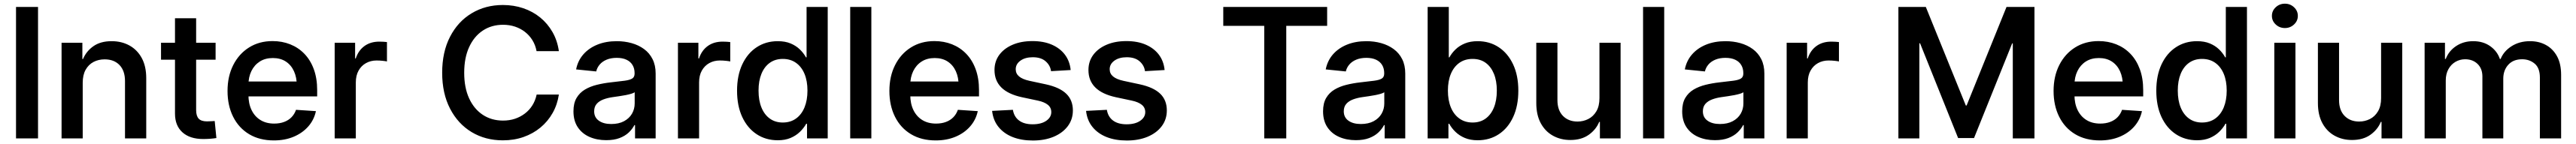

<svg xmlns="http://www.w3.org/2000/svg" viewBox="-20 -766 14217 797"><path d="M189.9 -727.5V0H68.4V-727.5Z M436.5 -307.6V0H319.8V-529.3H434.6V-439L438.5 -439.9Q456.5 -482.9 495.8 -510.5Q535.2 -538.1 596.2 -538.1Q650.9 -538.1 694.1 -514.4Q737.3 -490.7 762.2 -445.1Q787.1 -399.4 787.1 -333V0H669.9V-316.9Q669.9 -374.5 639.6 -406Q609.4 -437.5 557.6 -437.5Q523.4 -437.5 496.1 -423.1Q468.8 -408.7 452.6 -379.9Q436.5 -351.1 436.5 -307.6Z M1169.9 -529.3V-435.5H868.7V-529.3ZM945.8 -665H1062.5V-157.2Q1062.5 -124 1076.7 -109.1Q1090.8 -94.2 1122.6 -94.2Q1132.8 -94.2 1144.3 -95Q1155.8 -95.7 1165 -96.2L1174.3 -2Q1159.2 0.5 1140.1 2Q1121.1 3.4 1101.6 3.4Q1027.8 3.4 986.8 -33.7Q945.8 -70.8 945.8 -137.2Z M1491.7 11.2Q1412.6 11.2 1355.2 -23.2Q1297.9 -57.6 1266.8 -119.6Q1235.8 -181.6 1235.8 -262.7Q1235.8 -343.8 1267.3 -406Q1298.8 -468.3 1354.7 -503.4Q1410.6 -538.6 1484.4 -538.6Q1536.6 -538.6 1581.5 -520.8Q1626.5 -502.9 1659.9 -468.3Q1693.4 -433.6 1711.9 -383.1Q1730.5 -332.5 1730.5 -267.1V-232.4H1289.1V-314.9H1671.4L1618.2 -291Q1618.2 -337.4 1602.5 -371.8Q1586.9 -406.2 1557.4 -425.5Q1527.8 -444.8 1485.8 -444.8Q1443.8 -444.8 1413.8 -425.5Q1383.8 -406.2 1367.4 -372.6Q1351.1 -338.9 1351.1 -295.4V-242.2Q1351.1 -192.9 1368.4 -157Q1385.7 -121.1 1417.5 -101.6Q1449.2 -82 1493.2 -82Q1523.9 -82 1548.1 -91.1Q1572.3 -100.1 1588.9 -117.2Q1605.5 -134.3 1613.8 -158.2L1723.6 -150.9Q1713.4 -102.5 1681.2 -65.9Q1648.9 -29.3 1600.3 -9Q1551.8 11.2 1491.7 11.2Z M1827.1 0V-529.3H1939.9V-442.4H1943.4Q1958 -486.8 1991.5 -511.2Q2024.9 -535.6 2073.7 -535.6Q2085 -535.6 2096.4 -534.9Q2107.9 -534.2 2115.7 -533.2V-425.8Q2108.9 -427.7 2092.3 -429.4Q2075.7 -431.2 2058.1 -431.2Q2025.9 -431.2 2000 -416.7Q1974.1 -402.3 1959 -375.2Q1943.8 -348.1 1943.8 -309.6V0Z M2755.4 10.7Q2658.7 10.7 2583 -34.9Q2507.3 -80.6 2463.9 -164.8Q2420.4 -249 2420.4 -363.3Q2420.4 -478.5 2463.9 -562.7Q2507.3 -647 2583.3 -692.6Q2659.2 -738.3 2755.4 -738.3Q2815.4 -738.3 2867.9 -720.5Q2920.4 -702.6 2961.4 -669.2Q3002.4 -635.7 3029.3 -588.6Q3056.2 -541.5 3064.5 -482.9H2941.4Q2935.1 -516.6 2918.5 -543.5Q2901.9 -570.3 2877.4 -589.4Q2853 -608.4 2822.3 -618.7Q2791.5 -628.9 2756.8 -628.9Q2692.9 -628.9 2644.5 -596.7Q2596.2 -564.5 2569.1 -505.1Q2542 -445.8 2542 -363.3Q2542 -280.8 2569.1 -221.7Q2596.2 -162.6 2644.5 -130.6Q2692.9 -98.6 2756.3 -98.6Q2791.5 -98.6 2821.8 -108.6Q2852.1 -118.7 2876.7 -137.5Q2901.4 -156.2 2918 -182.6Q2934.6 -209 2941.9 -242.7H3064.5Q3056.2 -187 3030 -140.6Q3003.9 -94.2 2963.1 -60.3Q2922.4 -26.4 2869.6 -7.8Q2816.9 10.7 2755.4 10.7Z M3325.7 9.8Q3274.4 9.8 3233.4 -8.3Q3192.4 -26.4 3168.7 -62Q3145 -97.7 3145 -149.9Q3145 -194.8 3162.1 -223.9Q3179.2 -252.9 3208.3 -270.3Q3237.3 -287.6 3274.2 -296.6Q3311 -305.7 3350.1 -310.1Q3398.9 -315.4 3427.7 -319.3Q3456.5 -323.2 3469.5 -331.5Q3482.4 -339.8 3482.4 -358.4V-361.8Q3482.4 -387.2 3470.9 -406.2Q3459.5 -425.3 3437.5 -435.5Q3415.5 -445.8 3383.8 -445.8Q3352.1 -445.8 3328.1 -435.8Q3304.2 -425.8 3289.8 -408.7Q3275.4 -391.6 3270.5 -370.6L3159.7 -381.8Q3168.9 -429.7 3199.2 -464.6Q3229.5 -499.5 3276.6 -518.8Q3323.7 -538.1 3384.3 -538.1Q3427.2 -538.1 3465.8 -527.3Q3504.4 -516.6 3534.4 -494.6Q3564.5 -472.7 3581.5 -438.7Q3598.6 -404.8 3598.6 -358.9V0H3484.9V-73.7H3481.4Q3470.2 -51.8 3450.2 -32.7Q3430.2 -13.7 3399.7 -2Q3369.1 9.8 3325.7 9.8ZM3353.5 -79.6Q3395 -79.6 3424.1 -95.2Q3453.1 -110.8 3468 -136.7Q3482.9 -162.6 3482.9 -193.4V-255.4Q3477.1 -251 3464.1 -247.1Q3451.2 -243.2 3433.6 -239.7Q3416 -236.3 3397.5 -233.6Q3378.9 -231 3362.3 -228.5Q3334 -224.6 3310.5 -215.8Q3287.1 -207 3273.2 -191.2Q3259.3 -175.3 3259.3 -149.9Q3259.3 -116.2 3285.2 -97.9Q3311 -79.6 3353.5 -79.6Z M3721.7 0V-529.3H3834.5V-442.4H3837.9Q3852.5 -486.8 3886 -511.2Q3919.4 -535.6 3968.3 -535.6Q3979.5 -535.6 3991 -534.9Q4002.4 -534.2 4010.3 -533.2V-425.8Q4003.4 -427.7 3986.8 -429.4Q3970.2 -431.2 3952.6 -431.2Q3920.4 -431.2 3894.5 -416.7Q3868.7 -402.3 3853.5 -375.2Q3838.4 -348.1 3838.4 -309.6V0Z M4272.9 10.3Q4206.5 10.3 4155.8 -23.4Q4105 -57.1 4076.4 -118.7Q4047.9 -180.2 4047.9 -264.2Q4047.9 -348.1 4076.7 -409.7Q4105.5 -471.2 4156.2 -504.6Q4207 -538.1 4272.5 -538.1Q4313.5 -538.1 4343.3 -525.6Q4373 -513.2 4394 -492.9Q4415 -472.7 4428.2 -448.7H4431.6V-727.5H4548.3V0H4434.1V-81.1H4429.7Q4416 -56.6 4394.5 -35.9Q4373 -15.1 4343 -2.4Q4313 10.3 4272.9 10.3ZM4300.3 -87.9Q4342.8 -87.9 4373.3 -109.9Q4403.8 -131.8 4420.2 -171.6Q4436.5 -211.4 4436.5 -264.6Q4436.5 -317.9 4420.2 -357.2Q4403.8 -396.5 4373.3 -418.2Q4342.8 -439.9 4300.3 -439.9Q4258.8 -439.9 4228.8 -418.5Q4198.7 -397 4182.6 -357.7Q4166.5 -318.4 4166.5 -264.6Q4166.5 -210.4 4182.6 -170.9Q4198.7 -131.3 4228.8 -109.6Q4258.8 -87.9 4300.3 -87.9Z M4789.1 -727.5V0H4672.4V-727.5Z M5144.5 11.2Q5065.4 11.2 5008.1 -23.2Q4950.7 -57.6 4919.7 -119.6Q4888.7 -181.6 4888.7 -262.7Q4888.7 -343.8 4920.2 -406Q4951.7 -468.3 5007.6 -503.4Q5063.5 -538.6 5137.2 -538.6Q5189.5 -538.6 5234.4 -520.8Q5279.3 -502.9 5312.7 -468.3Q5346.2 -433.6 5364.7 -383.1Q5383.3 -332.5 5383.3 -267.1V-232.4H4941.9V-314.9H5324.2L5271 -291Q5271 -337.4 5255.4 -371.8Q5239.7 -406.2 5210.2 -425.5Q5180.7 -444.8 5138.7 -444.8Q5096.7 -444.8 5066.7 -425.5Q5036.6 -406.2 5020.3 -372.6Q5003.9 -338.9 5003.9 -295.4V-242.2Q5003.9 -192.9 5021.2 -157Q5038.6 -121.1 5070.3 -101.6Q5102.1 -82 5146 -82Q5176.8 -82 5200.9 -91.1Q5225.1 -100.1 5241.7 -117.2Q5258.3 -134.3 5266.6 -158.2L5376.5 -150.9Q5366.2 -102.5 5334 -65.9Q5301.8 -29.3 5253.2 -9Q5204.6 11.2 5144.5 11.2Z M5889.2 -378.4 5780.8 -372.1Q5776.9 -403.8 5751.2 -426.5Q5725.6 -449.2 5680.2 -449.2Q5638.2 -449.2 5612.1 -430.4Q5585.9 -411.6 5585.9 -382.8Q5585.9 -358.4 5604.7 -342.8Q5623.5 -327.1 5661.1 -318.8L5752 -299.3Q5828.1 -282.7 5864.7 -247.3Q5901.4 -211.9 5901.4 -154.8Q5901.4 -105 5873 -67.4Q5844.7 -29.8 5794.9 -9Q5745.1 11.7 5680.7 11.7Q5617.7 11.7 5569.3 -7.3Q5521 -26.4 5491.2 -63Q5461.4 -99.6 5455.6 -152.3L5570.3 -158.2Q5576.7 -119.6 5604.5 -98.9Q5632.3 -78.1 5679.2 -78.1Q5726.6 -78.1 5754.4 -97.4Q5782.2 -116.7 5782.2 -145.5Q5782.2 -170.4 5763.4 -185.8Q5744.6 -201.2 5709 -209L5619.6 -228Q5543.9 -244.6 5506.3 -282.2Q5468.8 -319.8 5468.8 -378.4Q5468.8 -426.3 5495.1 -462.2Q5521.5 -498 5568.6 -518.3Q5615.7 -538.6 5678.2 -538.6Q5739.7 -538.6 5785.2 -518.8Q5830.6 -499 5857.4 -463.4Q5884.3 -427.7 5889.2 -378.4Z M6407.7 -378.4 6299.3 -372.1Q6295.4 -403.8 6269.8 -426.5Q6244.1 -449.2 6198.7 -449.2Q6156.7 -449.2 6130.6 -430.4Q6104.5 -411.6 6104.5 -382.8Q6104.5 -358.4 6123.3 -342.8Q6142.1 -327.1 6179.7 -318.8L6270.5 -299.3Q6346.7 -282.7 6383.3 -247.3Q6419.9 -211.9 6419.9 -154.8Q6419.9 -105 6391.6 -67.4Q6363.3 -29.8 6313.5 -9Q6263.7 11.7 6199.2 11.7Q6136.2 11.7 6087.9 -7.3Q6039.6 -26.4 6009.8 -63Q5980 -99.6 5974.1 -152.3L6088.9 -158.2Q6095.2 -119.6 6123 -98.9Q6150.9 -78.1 6197.8 -78.1Q6245.1 -78.1 6272.9 -97.4Q6300.8 -116.7 6300.8 -145.5Q6300.8 -170.4 6282 -185.8Q6263.2 -201.2 6227.5 -209L6138.2 -228Q6062.5 -244.6 6024.9 -282.2Q5987.3 -319.8 5987.3 -378.4Q5987.3 -426.3 6013.7 -462.2Q6040 -498 6087.2 -518.3Q6134.3 -538.6 6196.8 -538.6Q6258.3 -538.6 6303.7 -518.8Q6349.1 -499 6376 -463.4Q6402.8 -427.7 6407.7 -378.4Z M6731.4 -623V-727.5H7304.7V-623H7079.1V0H6957.5V-623Z M7462.9 9.8Q7411.6 9.8 7370.6 -8.3Q7329.6 -26.4 7305.9 -62Q7282.2 -97.7 7282.2 -149.9Q7282.2 -194.8 7299.3 -223.9Q7316.4 -252.9 7345.5 -270.3Q7374.5 -287.6 7411.4 -296.6Q7448.2 -305.7 7487.3 -310.1Q7536.1 -315.4 7564.9 -319.3Q7593.8 -323.2 7606.7 -331.5Q7619.6 -339.8 7619.6 -358.4V-361.8Q7619.6 -387.2 7608.2 -406.2Q7596.7 -425.3 7574.7 -435.5Q7552.7 -445.8 7521 -445.8Q7489.3 -445.8 7465.3 -435.8Q7441.4 -425.8 7427 -408.7Q7412.6 -391.6 7407.7 -370.6L7296.9 -381.8Q7306.2 -429.7 7336.4 -464.6Q7366.7 -499.5 7413.8 -518.8Q7460.9 -538.1 7521.5 -538.1Q7564.5 -538.1 7603 -527.3Q7641.6 -516.6 7671.6 -494.6Q7701.7 -472.7 7718.8 -438.7Q7735.8 -404.8 7735.8 -358.9V0H7622.1V-73.7H7618.7Q7607.4 -51.8 7587.4 -32.7Q7567.4 -13.7 7536.9 -2Q7506.3 9.8 7462.9 9.8ZM7490.7 -79.6Q7532.2 -79.6 7561.3 -95.2Q7590.3 -110.8 7605.2 -136.7Q7620.1 -162.6 7620.1 -193.4V-255.4Q7614.3 -251 7601.3 -247.1Q7588.4 -243.2 7570.8 -239.7Q7553.2 -236.3 7534.7 -233.6Q7516.1 -231 7499.5 -228.5Q7471.2 -224.6 7447.8 -215.8Q7424.3 -207 7410.4 -191.2Q7396.5 -175.3 7396.5 -149.9Q7396.5 -116.2 7422.4 -97.9Q7448.2 -79.6 7490.7 -79.6Z M8135.3 10.3Q8095.2 10.3 8064.9 -2.4Q8034.7 -15.1 8013.2 -35.9Q7991.7 -56.6 7978.5 -81.1H7974.1V0H7859.4V-727.5H7976.1V-448.7H7979.5Q7992.7 -472.7 8013.7 -492.9Q8034.7 -513.2 8064.9 -525.6Q8095.2 -538.1 8135.3 -538.1Q8201.2 -538.1 8251.7 -504.6Q8302.2 -471.2 8331.1 -409.7Q8359.9 -348.1 8359.9 -264.2Q8359.9 -180.2 8331.5 -118.7Q8303.2 -57.1 8252.4 -23.4Q8201.7 10.3 8135.3 10.3ZM8107.4 -87.9Q8149.4 -87.9 8179.2 -109.6Q8209 -131.3 8225.1 -170.9Q8241.2 -210.4 8241.2 -264.6Q8241.2 -318.4 8225.1 -357.7Q8209 -397 8179.4 -418.5Q8149.9 -439.9 8107.4 -439.9Q8064.9 -439.9 8034.4 -418.2Q8003.9 -396.5 7987.5 -357.2Q7971.2 -317.9 7971.2 -264.6Q7971.2 -211.4 7987.5 -171.6Q8003.9 -131.8 8034.7 -109.9Q8065.4 -87.9 8107.4 -87.9Z M8807.6 -222.7V-529.3H8924.3V0H8810.1V-91.3H8806.2Q8788.6 -48.3 8748.3 -19.8Q8708 8.8 8647 8.8Q8593.8 8.8 8551 -14.9Q8508.3 -38.6 8483.6 -84.2Q8459 -129.9 8459 -195.8V-529.3H8575.7V-211.9Q8575.7 -155.8 8606.2 -124.5Q8636.7 -93.3 8686.5 -93.3Q8718.3 -93.3 8745.8 -107.2Q8773.4 -121.1 8790.5 -149.9Q8807.6 -178.7 8807.6 -222.7Z M9165 -727.5V0H9048.3V-727.5Z M9444.8 9.8Q9393.6 9.8 9352.5 -8.3Q9311.5 -26.4 9287.8 -62Q9264.2 -97.7 9264.2 -149.9Q9264.2 -194.8 9281.2 -223.9Q9298.3 -252.9 9327.4 -270.3Q9356.4 -287.6 9393.3 -296.6Q9430.2 -305.7 9469.2 -310.1Q9518.1 -315.4 9546.9 -319.3Q9575.7 -323.2 9588.6 -331.5Q9601.6 -339.8 9601.6 -358.4V-361.8Q9601.6 -387.2 9590.1 -406.2Q9578.6 -425.3 9556.6 -435.5Q9534.7 -445.8 9502.9 -445.8Q9471.2 -445.8 9447.3 -435.8Q9423.3 -425.8 9408.9 -408.7Q9394.5 -391.6 9389.6 -370.6L9278.8 -381.8Q9288.1 -429.7 9318.4 -464.6Q9348.6 -499.5 9395.8 -518.8Q9442.9 -538.1 9503.4 -538.1Q9546.4 -538.1 9585 -527.3Q9623.5 -516.6 9653.6 -494.6Q9683.6 -472.7 9700.7 -438.7Q9717.8 -404.8 9717.8 -358.9V0H9604V-73.7H9600.6Q9589.4 -51.8 9569.3 -32.7Q9549.3 -13.7 9518.8 -2Q9488.3 9.8 9444.8 9.8ZM9472.7 -79.6Q9514.2 -79.6 9543.2 -95.2Q9572.3 -110.8 9587.2 -136.7Q9602.1 -162.6 9602.1 -193.4V-255.4Q9596.2 -251 9583.3 -247.1Q9570.3 -243.2 9552.7 -239.7Q9535.2 -236.3 9516.6 -233.6Q9498 -231 9481.4 -228.5Q9453.1 -224.6 9429.7 -215.8Q9406.2 -207 9392.3 -191.2Q9378.4 -175.3 9378.4 -149.9Q9378.4 -116.2 9404.3 -97.9Q9430.2 -79.6 9472.7 -79.6Z M9840.8 0V-529.3H9953.6V-442.4H9957Q9971.7 -486.8 10005.1 -511.2Q10038.6 -535.6 10087.4 -535.6Q10098.6 -535.6 10110.1 -534.9Q10121.6 -534.2 10129.4 -533.2V-425.8Q10122.6 -427.7 10106 -429.4Q10089.4 -431.2 10071.8 -431.2Q10039.6 -431.2 10013.7 -416.7Q9987.8 -402.3 9972.7 -375.2Q9957.5 -348.1 9957.5 -309.6V0Z M10457.5 -727.5H10608.9L10829.6 -182.1H10834L11054.2 -727.5H11208.5V0H11088.9V-525.9H11085.4L10875 -2H10787.1L10577.1 -526.4H10573.2V0H10457.5Z M11569.8 11.2Q11490.7 11.2 11433.3 -23.2Q11376 -57.6 11345 -119.6Q11314 -181.6 11314 -262.7Q11314 -343.8 11345.5 -406Q11377 -468.3 11432.9 -503.4Q11488.8 -538.6 11562.5 -538.6Q11614.7 -538.6 11659.7 -520.8Q11704.6 -502.9 11738 -468.3Q11771.5 -433.6 11790 -383.1Q11808.6 -332.5 11808.6 -267.1V-232.4H11367.2V-314.9H11749.5L11696.3 -291Q11696.3 -337.4 11680.7 -371.8Q11665 -406.2 11635.5 -425.5Q11606 -444.8 11564 -444.8Q11522 -444.8 11491.9 -425.5Q11461.9 -406.2 11445.6 -372.6Q11429.2 -338.9 11429.2 -295.4V-242.2Q11429.2 -192.9 11446.5 -157Q11463.9 -121.1 11495.6 -101.6Q11527.3 -82 11571.3 -82Q11602.1 -82 11626.2 -91.1Q11650.4 -100.1 11667 -117.2Q11683.6 -134.3 11691.9 -158.2L11801.8 -150.9Q11791.5 -102.5 11759.3 -65.9Q11727.1 -29.3 11678.5 -9Q11629.9 11.2 11569.8 11.2Z M12106 10.3Q12039.6 10.3 11988.8 -23.4Q11938 -57.1 11909.4 -118.7Q11880.9 -180.2 11880.9 -264.2Q11880.9 -348.1 11909.7 -409.7Q11938.5 -471.2 11989.3 -504.6Q12040 -538.1 12105.5 -538.1Q12146.5 -538.1 12176.3 -525.6Q12206.1 -513.2 12227.1 -492.9Q12248 -472.7 12261.2 -448.7H12264.6V-727.5H12381.3V0H12267.1V-81.1H12262.7Q12249 -56.6 12227.5 -35.9Q12206.1 -15.1 12176 -2.4Q12146 10.3 12106 10.3ZM12133.3 -87.9Q12175.8 -87.9 12206.3 -109.9Q12236.8 -131.8 12253.2 -171.6Q12269.5 -211.4 12269.5 -264.6Q12269.5 -317.9 12253.2 -357.2Q12236.8 -396.5 12206.3 -418.2Q12175.8 -439.9 12133.3 -439.9Q12091.8 -439.9 12061.8 -418.5Q12031.7 -397 12015.6 -357.7Q11999.5 -318.4 11999.5 -264.6Q11999.5 -210.4 12015.6 -170.9Q12031.7 -131.3 12061.8 -109.6Q12091.8 -87.9 12133.3 -87.9Z M12532.2 0V-529.3H12648.9V0ZM12590.8 -610.8Q12561 -610.8 12540 -630.6Q12519 -650.4 12519 -678.2Q12519 -706.1 12540 -725.8Q12561 -745.6 12590.8 -745.6Q12620.1 -745.6 12641.1 -725.8Q12662.1 -706.1 12662.1 -678.2Q12662.1 -650.4 12641.1 -630.6Q12620.1 -610.8 12590.8 -610.8Z M13121.6 -222.7V-529.3H13238.3V0H13124V-91.3H13120.1Q13102.5 -48.3 13062.3 -19.8Q13022 8.8 12960.9 8.8Q12907.7 8.8 12865 -14.9Q12822.3 -38.6 12797.6 -84.2Q12772.9 -129.9 12772.9 -195.8V-529.3H12889.6V-211.9Q12889.6 -155.8 12920.2 -124.5Q12950.7 -93.3 13000.5 -93.3Q13032.2 -93.3 13059.8 -107.2Q13087.4 -121.1 13104.5 -149.9Q13121.6 -178.7 13121.6 -222.7Z M13361.8 0V-529.3H13474.1V-439.9H13478.5Q13495.1 -483.9 13535.6 -511Q13576.2 -538.1 13629.9 -538.1Q13684.6 -538.1 13723.4 -510.7Q13762.2 -483.4 13777.3 -439.5H13781.2Q13798.3 -482.4 13841.8 -510.3Q13885.3 -538.1 13943.8 -538.1Q13993.2 -538.1 14031.7 -516.8Q14070.3 -495.6 14092.8 -454.3Q14115.2 -413.1 14115.2 -351.6V0H13998V-336.9Q13998 -389.6 13969.2 -413.8Q13940.4 -438 13899.9 -438Q13851.1 -438 13823.5 -407.5Q13795.9 -377 13795.9 -330.1V0H13680.7V-342.8Q13680.7 -386.2 13654.1 -412.1Q13627.4 -438 13585.4 -438Q13556.6 -438 13532.2 -423.8Q13507.8 -409.7 13493.2 -383.3Q13478.5 -356.9 13478.5 -320.3V0Z"/></svg>

Font: Inter Cardless Tabular Medium
Style: Regular
Weight: 500
Designer: Rasmus Andersson
Foundry: rsms
Version: Version 4.000;git-4fc901f